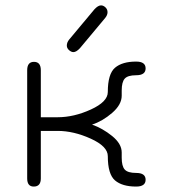

<svg xmlns="http://www.w3.org/2000/svg" viewBox="-20 -687 643 714"><path d="M371.1 -620.1 277.3 -507.8Q263.7 -493.2 252.9 -493.2Q245.1 -493.2 236.8 -500.5Q228.5 -507.8 228.5 -517.6Q228.5 -529.3 237.3 -540L331.1 -652.3Q344.7 -667 355.5 -667Q364.3 -667 372.1 -659.7Q379.9 -652.3 379.9 -641.6Q379.9 -630.9 371.1 -620.1ZM194.3 -200.2H131.8V-23.4Q131.8 6.8 105.5 6.8Q81.1 6.8 81.1 -23.4V-425.8Q81.1 -457 106.4 -457Q131.8 -457 131.8 -425.8V-251H194.3Q254.9 -251 317.9 -279.8Q380.9 -308.6 380.9 -344.7Q380.9 -412.1 407.7 -435.1Q434.6 -458 486.3 -458Q521.5 -458 521.5 -432.6Q521.5 -407.2 486.3 -407.2Q455.1 -407.2 443.8 -394.5Q432.6 -381.8 432.6 -350.6V-331.1Q432.6 -297.9 397 -267.1Q361.3 -236.3 322.3 -223.6Q361.3 -210 397 -181.2Q432.6 -152.3 432.6 -120.1V-100.6Q432.6 -69.3 443.8 -56.6Q455.1 -43.9 486.3 -43.9Q521.5 -43.9 521.5 -18.6Q521.5 6.8 486.3 6.8Q434.6 6.8 407.7 -16.1Q380.9 -39.1 380.9 -106.4Q380.9 -142.6 317.4 -171.4Q253.9 -200.2 194.3 -200.2Z"/></svg>

Font: Jura
Style: Book
Weight: 400
Version: Version 2.3